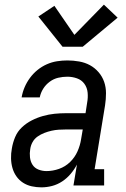

<svg xmlns="http://www.w3.org/2000/svg" viewBox="-20 -798 540 826"><path d="M158 8Q137 8 116.5 3.5Q96 -1 79 -12Q62 -23 50.5 -39.5Q39 -56 33.5 -75.5Q28 -95 27.5 -116.5Q27 -138 31 -159Q35 -184 45 -208Q55 -232 74 -250Q93 -268 116.5 -280Q140 -292 165 -299Q190 -306 214.5 -308.5Q239 -311 263 -311H348L355 -357Q359 -378 357 -399.5Q355 -421 343 -437.5Q331 -454 311 -461Q291 -468 270 -468Q250 -468 230.5 -463.5Q211 -459 194 -446.5Q177 -434 166 -416.5Q155 -399 151 -379H73Q77 -402 86 -423Q95 -444 109 -463Q123 -482 141.5 -497Q160 -512 181.5 -521.5Q203 -531 225.5 -534.5Q248 -538 270 -538Q295 -538 320.5 -533.5Q346 -529 367 -517.5Q388 -506 404 -487.5Q420 -469 428 -446Q436 -423 436 -397Q436 -371 432 -345L387 -70H428V0H296L311 -90Q300 -69 284 -50Q268 -31 247.5 -17.5Q227 -4 204 2Q181 8 158 8ZM180 -62Q207 -62 234 -71.5Q261 -81 281.5 -101Q302 -121 313.5 -147Q325 -173 329 -200L336 -241H263Q248 -241 232.5 -240Q217 -239 201.5 -235.5Q186 -232 170.5 -226Q155 -220 141.5 -210.5Q128 -201 120 -186.5Q112 -172 110 -156Q107 -139 109 -121Q111 -103 120 -89Q129 -75 145.5 -68.5Q162 -62 180 -62ZM249 -597 145 -727 214 -773 300 -648 427 -778 486 -722 336 -597Z"/></svg>

Font: Iosevka Curly Slab Oblique
Style: Regular
Weight: 400
Italic angle: -9°
Monospace: yes
Designer: Belleve Invis
Foundry: Belleve Invis
Version: Version 11.1.0; ttfautohint (v1.8.3)